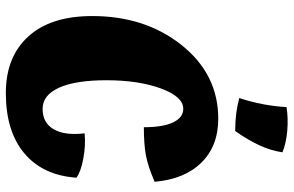

<svg xmlns="http://www.w3.org/2000/svg" viewBox="-194 -777 1006 658"><g transform="rotate(90 309.0 -448.0)"><path d="M437 -235Q478 -239 523.5 -230.5Q569 -222 589 -207Q581 -92 505.5 -28.5Q430 35 299 35Q175 35 105 -42Q35 -119 35 -261Q35 -443 135 -568Q235 -693 387 -693Q480 -693 537 -635.5Q594 -578 603 -475Q550 -452 512 -445Q474 -438 416 -438Q416 -503 399.5 -538Q383 -573 353 -573Q311 -573 283 -496Q255 -419 255 -310Q255 -204 280.5 -147.5Q306 -91 353 -91Q401 -91 423 -129Q445 -167 437 -235ZM502 -913Q496 -873 478 -834Q460 -795 429 -751Q397 -751 369.5 -754.5Q342 -758 316 -765Q329 -804 337 -846Q345 -888 347 -927Q385 -933 427.5 -929.5Q470 -926 502 -913Z"/></g></svg>

Font: Atma
Style: Bold
Weight: 700
Designer: Gregori Vincens, Jeremie Hornus, Riccardo Olocco, Yoann Minet.
Foundry: black foundry
Version: Version 1.102;PS 1.100;hotconv 1.0.86;makeotf.lib2.5.63406